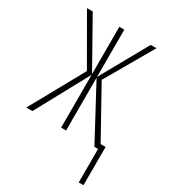

<svg xmlns="http://www.w3.org/2000/svg" viewBox="-175 -611 763 869"><g transform="rotate(30 206.5 -176.0)"><path d="M238 -279 379 -25H405V175H380V0H361L213 -276V0H187V-276L37 0H5L160 -280L18 -527H48L187 -280V-527H213V-280L351 -527H381Z"/></g></svg>

Font: Noto Sans Display Thin Cond
Style: Regular
Weight: 250
Width: 3
Designer: Monotype Design team
Foundry: Monotype Imaging Inc.
Version: Version 1.000